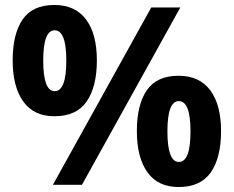

<svg xmlns="http://www.w3.org/2000/svg" viewBox="-20 -744 941 773"><path d="M193 0 589 -714H706L310 0ZM199 -276Q116 -276 73.5 -335.5Q31 -395 31 -501Q31 -607 71 -665.5Q111 -724 199 -724Q283 -724 326.5 -665.5Q370 -607 370 -501Q370 -395 329 -335.5Q288 -276 199 -276ZM200 -377Q247 -377 247 -500Q247 -622 200 -622Q177 -622 165.5 -591.5Q154 -561 154 -500Q154 -439 165.5 -408Q177 -377 200 -377ZM699 9Q616 9 573.5 -50.5Q531 -110 531 -216Q531 -322 571 -380.5Q611 -439 699 -439Q783 -439 826.5 -380.5Q870 -322 870 -216Q870 -110 829 -50.5Q788 9 699 9ZM700 -92Q747 -92 747 -215Q747 -337 700 -337Q677 -337 665.5 -306.5Q654 -276 654 -215Q654 -154 665.5 -123Q677 -92 700 -92Z"/></svg>

Font: Noto Sans Adlam
Style: Regular
Weight: 400
Designer: Mark Jamra, Neil Patel
Foundry: JamraPatel LLC
Version: Version 3.001